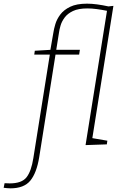

<svg xmlns="http://www.w3.org/2000/svg" viewBox="-117 -790 677 1048"><path d="M-60 238Q-69 238 -78 237Q-87 236 -97 235L-92 210Q-84 210 -77.5 210.5Q-71 211 -64 211Q2 211 28 177.5Q54 144 65 73L155 -492H70L73 -513L158 -518L174 -610Q177 -631 185 -658Q193 -685 212 -710.5Q231 -736 266 -753Q301 -770 358 -770Q384 -770 413.5 -766Q443 -762 475 -755L502 -758L387 -36L469 -22L466 -2L350 2L467 -731Q437 -737 410.5 -740.5Q384 -744 360 -744Q311 -744 281.5 -730Q252 -716 236 -694.5Q220 -673 213.5 -650.5Q207 -628 205 -612L190 -518H319L315 -492H186L97 68Q83 154 48.5 196Q14 238 -60 238Z"/></svg>

Font: Bitter ExtraLight
Style: Italic
Weight: 200
Italic angle: -9°
Designer: Sol Matas, and Bitter project Authors
Foundry: Sol Matas
Version: Version 2.001